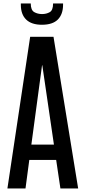

<svg xmlns="http://www.w3.org/2000/svg" viewBox="-20 -1068 485 1088"><path d="M22 0 150.9 -859.4H283.2L422.9 0H322.3L298.3 -161.6H146L124.5 0ZM157.7 -248.5H285.6L219.7 -698.2H218.3ZM217.3 -927.7Q158.7 -927.7 128.4 -957Q98.1 -986.3 98.1 -1041V-1048.3H154.3Q154.3 -1010.7 173.8 -999.5Q193.4 -988.3 218.3 -988.3Q242.7 -988.3 261.7 -999Q280.8 -1009.8 280.8 -1048.3H337.4V-1042Q337.4 -987.3 307.9 -957.5Q278.3 -927.7 217.3 -927.7Z"/></svg>

Font: Antonio Medium
Style: Regular
Weight: 500
Designer: Vernon Adams
Foundry: Vernon Adams
Version: Version 1.002